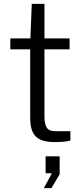

<svg xmlns="http://www.w3.org/2000/svg" viewBox="-20 -727 431 985"><path d="M337 -530H208V-707H143L136 -530H33V-474H135V-124C135 -39 163 2 262 2C287 2 327 -1 341 -6V-54H263C229 -54 208 -67 208 -131V-474H337ZM244 238 286 167V75H214V162H246L205 238Z"/></svg>

Font: Cheyenne Sans Light
Style: Regular
Weight: 300
Designer: The Public Sans project authors (U.S. Web Design System), Libre Franklin designed by Pablo Impallari and Rodrigo Fuenzal
Foundry: The Cheyenne Sans Project Authors
Version: Version 2.007